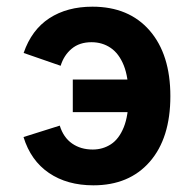

<svg xmlns="http://www.w3.org/2000/svg" viewBox="-20 -543 581 575"><path d="M259.6 12Q181 12 126.5 -25.1Q72.1 -62.1 50.4 -132.6L159 -166.8Q169.9 -131.4 195.8 -113.3Q221.7 -95.2 257.6 -95.2Q287.8 -95.2 312.1 -110.9Q336.3 -126.6 350.6 -161.8Q365 -197 365 -255Q365 -311 350.8 -346.8Q336.5 -382.6 311.4 -399.6Q286.4 -416.6 254 -416.6Q218 -416.6 194.7 -397.1Q171.3 -377.6 161.6 -346L50.8 -384.4Q74.6 -453.7 127.8 -488.4Q181 -523 256.8 -523Q366 -523 428.1 -451.6Q490.2 -380.1 490.2 -255Q490.2 -129.4 428.6 -58.7Q367 12 259.6 12ZM198 -207.2V-304.8H429.6V-207.2Z"/></svg>

Font: Overpass
Style: Regular
Weight: 400
Designer: Delve Withrington, Dave Bailey, Thomas Jockin
Foundry: Delve Fonts LLC
Version: Version 4.000